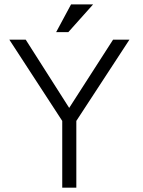

<svg xmlns="http://www.w3.org/2000/svg" viewBox="-20 -872 665 893"><path d="M269.5 1H335V-309.6L582 -687.5H505.9L301.8 -370.1L99.6 -687.5H23.4L269.5 -309.6ZM413.1 -851.6H310.5L241.2 -722.7H297.9Z"/></svg>

Font: Dotum
Style: Regular
Weight: 400
Version: Version 2.21